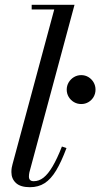

<svg xmlns="http://www.w3.org/2000/svg" viewBox="-20 -770 418 800"><path d="M104.5 10Q65.5 10 46.5 -7.5Q27.5 -25 27.5 -53Q27.5 -63 28.8 -70.8Q30 -78.5 32 -85L206 -730.5H112V-750H290.5L102.5 -52Q101.5 -47.5 101 -42.8Q100.5 -38 100.5 -34.5Q100.5 -15 120.5 -15Q142.5 -15 161.5 -30Q180.5 -45 199.2 -76.8Q218 -108.5 238 -159.5L257 -153Q235.5 -95.5 213.8 -59.5Q192 -23.5 166 -6.8Q140 10 104.5 10ZM318.5 -336.5Q302 -336.5 288.2 -344.5Q274.5 -352.5 266.2 -366.2Q258 -380 258 -396.5Q258 -413 266.2 -426.8Q274.5 -440.5 288.2 -448.8Q302 -457 318.5 -457Q335 -457 348.5 -448.8Q362 -440.5 370 -426.8Q378 -413 378 -396.5Q378 -380 370 -366.2Q362 -352.5 348.5 -344.5Q335 -336.5 318.5 -336.5Z"/></svg>

Font: Bodoni Moda
Style: Italic
Weight: 400
Italic angle: -13°
Designer: Owen Earl
Foundry: indestructible type
Version: Version 2.005